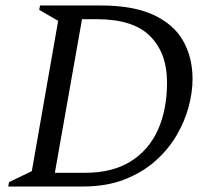

<svg xmlns="http://www.w3.org/2000/svg" viewBox="-20 -680 772 700"><path d="M10 0 13 -16 96 -56 192 -604 123 -644 126 -660H347Q466 -660 540 -625.5Q614 -591 648 -530.5Q682 -470 682 -392Q682 -343 667.5 -289.5Q653 -236 622.5 -184.5Q592 -133 544.5 -91.5Q497 -50 432 -25Q367 0 282 0ZM333 -610H279L180 -50H290Q389 -50 455.5 -91Q522 -132 555.5 -206Q589 -280 589 -380Q589 -486 527.5 -548Q466 -610 333 -610Z"/></svg>

Font: Spectral SC
Style: Italic
Weight: 400
Italic angle: -10°
Designer: Jean-Baptiste Levee
Foundry: Production Type
Version: Version 2.001